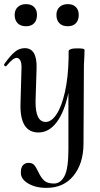

<svg xmlns="http://www.w3.org/2000/svg" viewBox="-26 -628 485 929"><path d="M45 -556Q45 -580 60 -594Q75 -608 100 -608Q125 -608 139 -594Q153 -580 153 -556Q153 -530 139 -515.5Q125 -501 100 -501Q74 -501 59.5 -515.5Q45 -530 45 -556ZM247 -556Q247 -580 262 -594Q277 -608 302 -608Q327 -608 341 -594Q355 -580 355 -556Q355 -530 341 -515.5Q327 -501 302 -501Q276 -501 261.5 -515.5Q247 -530 247 -556ZM383 -388Q383 -365 380 -312L378 70Q377 164 329.5 222.5Q282 281 199 281Q145 281 109 259Q73 237 75 205Q75 182 85.5 171Q96 160 112 160Q130 160 139 170Q148 180 159 203Q172 231 187.5 245.5Q203 260 235 260Q267 260 286 224Q305 188 305 94V-179Q286 -87 248.5 -37Q211 13 160 13Q72 13 73 -119L78 -297Q79 -324 72 -336Q65 -348 55 -348Q45 -348 33 -338Q21 -328 5 -309Q3 -307 1 -307Q-2 -307 -4.5 -310.5Q-7 -314 -6 -317Q23 -358 45 -376.5Q67 -395 94 -395Q154 -395 151 -297L146 -138Q145 -38 195 -38Q223 -38 247.5 -75Q272 -112 288 -182Q304 -252 306 -348V-380Q306 -386 316 -390Q326 -394 345 -394Q367 -394 374 -392.5Q381 -391 383 -388Z"/></svg>

Font: Cormorant Upright SemiBold
Style: Regular
Weight: 600
Designer: Christian Thalmann (Catharsis Fonts)
Foundry: Catharsis Fonts
Version: Version 3.302